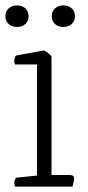

<svg xmlns="http://www.w3.org/2000/svg" viewBox="-22 -692 326 712"><path d="M247 0H34Q31 -8 31 -14Q31 -22 37 -33L115 -41V-453H34Q31 -460 31 -467Q31 -476 37 -486L141 -505Q158 -496 169 -483V-43H237Q253 -43 253 -29Q253 -23 249 -8ZM84 -632Q84 -614 72 -603Q60 -592 41 -592Q22 -592 10 -603Q-2 -614 -2 -632Q-2 -650 10 -661Q22 -672 41 -672Q60 -672 72 -661Q84 -650 84 -632ZM256 -632Q256 -614 244 -603Q232 -592 213 -592Q194 -592 182 -603Q170 -614 170 -632Q170 -650 182 -661Q194 -672 213 -672Q232 -672 244 -661Q256 -650 256 -632Z"/></svg>

Font: Scope One
Style: Regular
Weight: 400
Designer: Dalton Maag Ltd
Foundry: Dalton Maag Ltd
Version: Version 1.002; ttfautohint (v1.4.1) -l 11 -r 50 -G 50 -x 14 